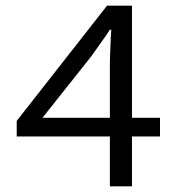

<svg xmlns="http://www.w3.org/2000/svg" viewBox="-20 -658 640 678"><path d="M368 0V-176H39V-231L358 -638H446V-242H545V-176H446V0ZM130 -242H368V-440Q369 -466 370 -496.5Q371 -527 373 -553H368Q353 -530 336 -506.5Q319 -483 303 -460Z"/></svg>

Font: Source Code Pro
Style: Regular
Weight: 400
Monospace: yes
Designer: Paul D. Hunt, Teo Tuominen
Foundry: Adobe Systems Incorporated
Version: Version 2.030;PS 1.000;hotconv 16.6.51;makeotf.lib2.5.65220